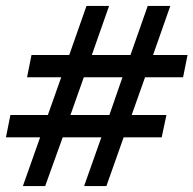

<svg xmlns="http://www.w3.org/2000/svg" viewBox="-24 -627 651 646"><path d="M53 -1 111 -165H-4L11 -240H137L182 -367H67L82 -442H209L267 -607H343L285 -442H415L473 -607H549L491 -442H607L592 -367H464L419 -240H536L520 -165H392L334 -1H259L317 -165H187L128 -1ZM213 -240H344L388 -367H258Z"/></svg>

Font: Piazzolla SC
Style: Bold Italic
Weight: 700
Italic angle: -11.3°
Designer: Juan Pablo del Peral
Foundry: Huerta Tipografica
Version: Version 1.330